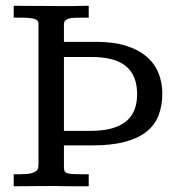

<svg xmlns="http://www.w3.org/2000/svg" viewBox="-20 -650 613 670"><path d="M27.8 -629.9Q43 -629.9 61.3 -629.6Q79.6 -629.4 98.6 -629.4Q117.7 -629.4 137.2 -629.2Q156.7 -628.9 174.3 -628.9Q202.6 -628.9 231.7 -628.9Q260.7 -628.9 289.6 -629.9V-588.4H265.6Q251 -588.4 239.3 -587.9Q227.5 -587.4 219.5 -585Q211.4 -582.5 207.3 -577.9Q203.1 -573.2 203.1 -564.5V-503.9H316.9Q376 -503.9 419.2 -490.5Q462.4 -477.1 490.7 -453.1Q519 -429.2 532.7 -396Q546.4 -362.8 546.4 -323.7Q546.4 -280.8 533.2 -247.1Q520 -213.4 490.7 -190.2Q461.4 -167 415 -154.8Q368.7 -142.6 302.2 -142.6H203.1V-72.3Q203.1 -62.5 204.1 -56.6Q205.1 -50.8 210.9 -47.4Q216.8 -43.9 229.5 -43Q242.2 -42 265.6 -42H289.6V0Q276.4 0 263.7 0Q251 0 237.1 0Q223.1 0 207.5 -0.2Q191.9 -0.5 172.9 -1Q149.9 -1 130.9 -0.7Q111.8 -0.5 94.7 -0.5Q77.6 -0.5 61.3 -0.2Q44.9 0 27.8 0V-42H51.8Q75.2 -42 87.9 -45.2Q100.6 -48.3 106.4 -53.5Q112.3 -58.6 113.3 -64.9Q114.3 -71.3 114.3 -77.1V-569.3Q114.3 -580.1 99.6 -584.2Q85 -588.4 53.7 -588.4H27.8ZM203.1 -193.4H295.9Q339.8 -193.4 370.6 -202.1Q401.4 -210.9 420.9 -227.3Q440.4 -243.7 449.5 -267.6Q458.5 -291.5 458.5 -321.8Q458.5 -386.2 419.9 -418.7Q381.3 -451.2 298.8 -451.2H203.1Z"/></svg>

Font: Kameron
Style: Regular
Weight: 400
Version: Version 1.000